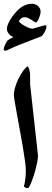

<svg xmlns="http://www.w3.org/2000/svg" viewBox="-21 -985 271 1009"><path d="M223.1 -842.8Q223.1 -838.9 220.2 -830.8Q217.3 -822.8 212.9 -815.2Q208.5 -807.6 203.6 -801Q198.7 -794.4 194.8 -793.5Q190.9 -792 178.7 -787.4Q166.5 -782.7 150.6 -776.6Q134.8 -770.5 118.2 -763.9Q101.6 -757.3 88.4 -752.4Q56.6 -740.2 34.2 -729.2Q11.7 -718.3 6.8 -718.3Q3.4 -718.3 1 -720Q-1.5 -721.7 -1.5 -727.1Q-1.5 -730.5 0.7 -737.1Q2.9 -743.7 6.1 -750.5Q9.3 -757.3 12.5 -762.9Q15.6 -768.6 17.1 -770.5Q19 -772.5 23.4 -775.6Q27.8 -778.8 33 -781.7Q38.1 -784.7 43 -787.1Q47.9 -789.6 50.3 -790.5Q44.9 -792 39.1 -795.4Q33.2 -798.8 28.1 -804.4Q22.9 -810.1 19 -817.1Q15.1 -824.2 15.1 -833Q15.1 -843.8 21 -857.9Q26.9 -872.1 35.4 -885.5Q43.9 -898.9 53.5 -910.6Q63 -922.4 70.3 -929.7Q82.5 -941.9 94.2 -949Q106 -956.1 115.7 -959.7Q125.5 -963.4 133.8 -964.4Q142.1 -965.3 148.4 -965.3Q155.8 -965.3 163.3 -962.4Q170.9 -959.5 177.5 -954.1Q184.1 -948.7 188.2 -941.2Q192.4 -933.6 192.4 -924.8Q192.4 -916.5 189.7 -906.5Q187 -896.5 183.1 -887.7Q179.2 -878.9 175 -873Q170.9 -867.2 168.5 -867.2Q166 -867.2 159.2 -871.3Q152.3 -875.5 144 -880.9Q135.7 -886.2 126.7 -890.4Q117.7 -894.5 109.9 -894.5Q97.2 -894.5 88.1 -886.7Q79.1 -878.9 79.1 -872.1Q79.1 -870.1 86.4 -864Q93.8 -857.9 104.7 -851.3Q115.7 -844.7 127.9 -839.6Q140.1 -834.5 149.9 -834Q157.7 -835.9 168.2 -839.1Q178.7 -842.3 188.7 -845.2Q198.7 -848.1 206.5 -850.3Q214.4 -852.5 216.3 -852.5Q223.1 -852.5 223.1 -842.8ZM178.7 -167.5Q178.7 -154.8 175.3 -137Q171.9 -119.1 167.2 -99.9Q162.6 -80.6 156.5 -62.3Q150.4 -43.9 144.5 -29.1Q138.7 -14.2 133.5 -5.1Q128.4 3.9 125.5 3.9Q119.6 3.9 112.3 0.7Q105 -2.4 105 -7.8Q105 -9.8 106.7 -14.6Q108.4 -19.5 109.9 -29.1Q111.3 -38.6 113 -53.5Q114.7 -68.4 114.7 -89.4Q114.7 -107.9 109.9 -142.3Q105 -176.8 98.1 -218Q91.3 -259.3 83 -303.2Q74.7 -347.2 67.9 -385.3Q61 -423.3 56.4 -451.2Q51.8 -479 51.8 -487.8Q51.8 -502.4 57.9 -523.9Q64 -545.4 74 -566.9Q84 -588.4 97.2 -607.7Q110.4 -627 124.5 -637.2Q131.8 -627 134.5 -613.3Q137.2 -599.6 137.2 -590.3V-542.5Z"/></svg>

Font: Accordance
Style: Bold
Weight: 700
Version: Version 1.2 (build January 31, 2020) Miklal Software Solutio